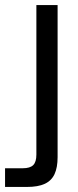

<svg xmlns="http://www.w3.org/2000/svg" viewBox="-76 -540 308 760"><path d="M152 82Q152 123 140 149Q128 175 101.5 187.5Q75 200 30 200H-56V126H14Q43 126 55.5 113.5Q68 101 68 72V-520H152Z"/></svg>

Font: Aspekta Variable
Style: Regular
Weight: 400
Designer: Ivo Dolenc
Version: Version 2.100